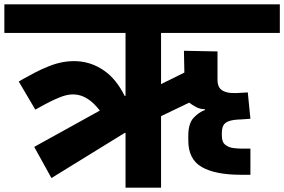

<svg xmlns="http://www.w3.org/2000/svg" viewBox="-56 -861 1304 881"><path d="M520 0V-251H516L180 -44L101 -187L401 -353V-355Q375 -388 350.5 -404.5Q326 -421 302 -425.5Q278 -430 255 -425.5Q232 -421 208 -410Q198 -406 191.5 -403Q185 -400 177 -396Q169 -392 152.5 -383.5Q136 -375 106 -358L30 -487Q30 -487 50 -498.5Q70 -510 101.5 -526.5Q133 -543 168 -557Q235 -584 300 -580Q365 -576 421 -537.5Q477 -499 516 -421H520V-710H-36V-841H1228V-710H683V-475L790 -528L788 -628L942 -625V-494Q942 -480 946 -468.5Q950 -457 960 -449Q970 -441 987 -437Q1004 -433 1030 -434L1081 -437L1093 -316L1049 -313Q1013 -312 994 -305Q975 -298 968.5 -284.5Q962 -271 962 -250V-238Q962 -209 978 -196.5Q994 -184 1016 -181.5Q1038 -179 1055 -179H1093V-59H1050Q932 -59 870 -94.5Q808 -130 808 -216V-238Q808 -294 832 -320Q856 -346 884 -356V-360Q862 -360 843.5 -370Q825 -380 812 -390L683 -328V0Z"/></svg>

Font: Matangi Black
Style: Regular
Weight: 900
Designer: Prashant Pant
Foundry: The Graphic Ant
Version: Version 3.002